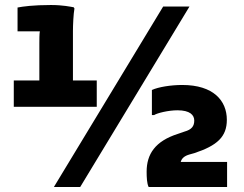

<svg xmlns="http://www.w3.org/2000/svg" viewBox="-20 -746 972 766"><path d="M35 -425V-320H366V-425H271V-622C271 -645 273 -691 277 -712L274 -717C261 -719 232 -726 183 -726C112 -726 71 -720 50 -716V-621H139C137 -612 137 -587 137 -573V-425ZM195 0H300L736 -720H631ZM573 0H886V-100H701C705 -114 715 -124 737 -130L755 -135C846 -165 885 -200 885 -268C885 -344 832 -407 707 -407C662 -407 612 -399 586 -387V-287H595C607 -295 652 -306 688 -306C738 -306 755 -287 755 -265C755 -243 745 -229 716 -221L690 -212C599 -183 565 -131 565 -61C565 -39 566 -14 573 0Z"/></svg>

Font: Kufam Arabic Latin Roman Bold
Style: Regular
Weight: 700
Designer: Wael Morcos & Artur Schmal
Version: Version 1.200;PS 001.200;hotconv 1.0.88;makeotf.lib2.5.64775